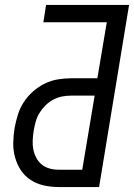

<svg xmlns="http://www.w3.org/2000/svg" viewBox="-20 -755 541 775"><path d="M217 0Q186 0 157 -6.5Q128 -13 104 -28.5Q80 -44 64.5 -67.5Q49 -91 41 -119Q33 -147 33.5 -177.5Q34 -208 39 -239Q44 -265 52 -291.5Q60 -318 75.5 -342Q91 -366 113 -385.5Q135 -405 160.5 -417.5Q186 -430 213 -434.5Q240 -439 267 -439H373L411 -665H155L166 -735H501L380 0ZM216 -70H312L362 -369H267Q249 -369 230.5 -365.5Q212 -362 194.5 -352.5Q177 -343 163 -329Q149 -315 139 -298.5Q129 -282 124 -263.5Q119 -245 116 -227Q113 -208 112 -189Q111 -170 114.5 -152Q118 -134 126.5 -118Q135 -102 148.5 -91Q162 -80 179.5 -75Q197 -70 216 -70Z"/></svg>

Font: Iosevka Algr
Style: Italic
Weight: 400
Italic angle: -9°
Monospace: yes
Designer: Belleve Invis
Foundry: Belleve Invis
Version: Version 26.0.2; ttfautohint (v1.8.3)